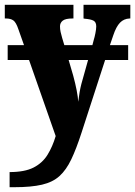

<svg xmlns="http://www.w3.org/2000/svg" viewBox="-23 -556 563 800"><path d="M17 161Q80 161 117 142Q154 123 175 89Q196 55 209 11L98 -306H9V-368H77L54 -433Q44 -463 32.5 -471Q21 -479 2 -479H-3V-536H283V-479H279Q250 -479 238.5 -470Q227 -461 227 -446Q227 -435 229.5 -423Q232 -411 236 -398L245 -368H362L368 -391Q371 -400 374.5 -417.5Q378 -435 378 -446Q378 -464 366.5 -470Q355 -476 330 -478L325 -479V-536H520V-479H517Q493 -478 477 -461.5Q461 -445 449 -409L435 -368H511V-306H415L317 -4Q295 64 274 108Q253 152 225 177.5Q197 203 152 213.5Q107 224 37 224H17ZM282 -241Q291 -208 296.5 -179.5Q302 -151 303 -132Q308 -175 316 -206L344 -306H263Z"/></svg>

Font: Noto Serif Condensed Black
Style: Regular
Weight: 900
Width: 3
Designer: Monotype Design Team
Foundry: Monotype Imaging Inc.
Version: Version 2.015; ttfautohint (v1.8.4.7-5d5b)